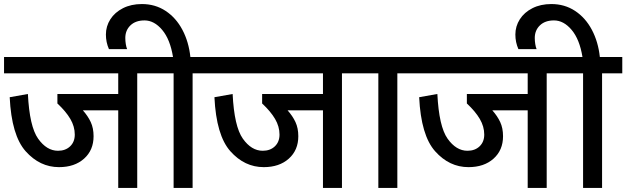

<svg xmlns="http://www.w3.org/2000/svg" viewBox="-30 -930 3099 950"><path d="M18 -449 108 -465Q116 -304 158.5 -244Q201 -184 257 -184Q294 -184 317 -206Q340 -228 340 -264Q340 -304 318 -341.5Q296 -379 254 -418V-465H555V-567H-10V-648H749V-567H649V0H555V-384H380Q405 -356 419 -326Q433 -296 433 -256Q433 -187 386 -145Q339 -103 262 -103Q167 -103 97 -181.5Q27 -260 18 -449Z M494 -759Q494 -800 516 -834.5Q538 -869 578.5 -889.5Q619 -910 672 -910Q738 -910 789.5 -876Q841 -842 872.5 -782.5Q904 -723 912 -648H1023V-567H923V0H829V-567H729V-648H826Q812 -735 772.5 -782Q733 -829 685 -829Q641 -829 615.5 -804.5Q590 -780 590 -742Q590 -727 592.5 -711.5Q595 -696 599 -687H509Q494 -721 494 -759Z M1031 -449 1121 -465Q1129 -304 1171.5 -244Q1214 -184 1270 -184Q1307 -184 1330 -206Q1353 -228 1353 -264Q1353 -304 1331 -341.5Q1309 -379 1267 -418V-465H1568V-567H1003V-648H1762V-567H1662V0H1568V-384H1393Q1418 -356 1432 -326Q1446 -296 1446 -256Q1446 -187 1399 -145Q1352 -103 1275 -103Q1180 -103 1110 -181.5Q1040 -260 1031 -449Z M2036 -567H1936V0H1842V-567H1742V-648H2036Z M2044 -449 2134 -465Q2142 -304 2184.5 -244Q2227 -184 2283 -184Q2320 -184 2343 -206Q2366 -228 2366 -264Q2366 -304 2344 -341.5Q2322 -379 2280 -418V-465H2581V-567H2016V-648H2775V-567H2675V0H2581V-384H2406Q2431 -356 2445 -326Q2459 -296 2459 -256Q2459 -187 2412 -145Q2365 -103 2288 -103Q2193 -103 2123 -181.5Q2053 -260 2044 -449Z M2520 -759Q2520 -800 2542 -834.5Q2564 -869 2604.5 -889.5Q2645 -910 2698 -910Q2764 -910 2815.5 -876Q2867 -842 2898.5 -782.5Q2930 -723 2938 -648H3049V-567H2949V0H2855V-567H2755V-648H2852Q2838 -735 2798.5 -782Q2759 -829 2711 -829Q2667 -829 2641.5 -804.5Q2616 -780 2616 -742Q2616 -727 2618.5 -711.5Q2621 -696 2625 -687H2535Q2520 -721 2520 -759Z"/></svg>

Font: Madhuban
Style: Regular
Weight: 400
Designer: jaikishan Patel
Foundry: MagicType
Version: Version 1.000